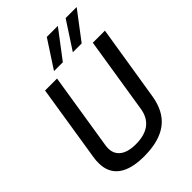

<svg xmlns="http://www.w3.org/2000/svg" viewBox="-265 -1041 1168 1168"><g transform="rotate(-45 319.5 -456.5)"><path d="M267 10Q156 10 99 -32.5Q42 -75 42 -157Q42 -169 42.5 -179.5Q43 -190 46 -207L124 -700H227L148 -203Q139 -143 174.5 -110.5Q210 -78 283 -78Q436 -78 457 -209L535 -700H639L561 -214Q543 -100 470.5 -45Q398 10 267 10ZM408 -745 524 -923H619L484 -745ZM246 -745 362 -923H457L322 -745Z"/></g></svg>

Font: Georama ExtraCondensed Thin Medium
Style: Italic
Weight: 500
Italic angle: -9°
Version: Version 1.001